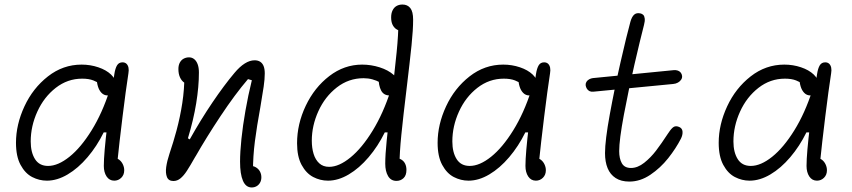

<svg xmlns="http://www.w3.org/2000/svg" viewBox="-20 -785 3760 847"><path d="M50.5 -155Q50.5 -235.5 87.8 -315.8Q125 -396 191.5 -448Q258 -500 340 -500Q378.5 -500 413.5 -488.2Q448.5 -476.5 470 -456Q491.5 -435.5 491.5 -410.5Q491.5 -392 482.8 -378Q474 -364 454.5 -364Q439 -364 428 -375.2Q417 -386.5 411.8 -404.5Q406.5 -422.5 406.5 -442.5H445V-401.5Q440.5 -404.5 436 -407Q411.5 -422.5 391.8 -430.2Q372 -438 342.5 -438Q278 -438 226 -397.5Q174 -357 144.8 -292.8Q115.5 -228.5 115.5 -161Q115.5 -113 134.5 -83Q153.5 -53 192 -53Q236 -53 286.5 -93.5Q337 -134 384 -209.8Q431 -285.5 463.5 -386.5H494L460.5 -201H437.5Q407.5 -140 366.2 -91.5Q325 -43 278.5 -15.5Q232 12 187 12Q153 12 122 -4Q91 -20 70.8 -57.5Q50.5 -95 50.5 -155ZM438 -53Q438 -107.5 453.5 -233.8Q469 -360 483 -448.5Q484 -453.5 484.5 -458.5Q488.5 -484 496.5 -497Q504.5 -510 520.5 -510Q531 -510 537.8 -503.8Q544.5 -497.5 546.8 -486.5Q549 -475.5 546.5 -461.5Q535 -387 520.8 -272Q506.5 -157 496.5 -59L483 -88Q496 -88 506.2 -80Q516.5 -72 522.2 -59.5Q528 -47 528 -34Q528 -13.5 515 -0.8Q502 12 484 12Q462.5 12 450.2 -6.5Q438 -25 438 -53Z M1039 -72Q1039 -114 1045 -172Q1051 -230 1062.8 -297Q1074.5 -364 1091 -431L1074 -436Q1016 -368 953 -273Q890 -178 843.5 -96.5L841.5 -93.5Q818 -52 804.2 -31Q790.5 -10 776.2 1.8Q762 13.5 745 13.5Q723.5 13.5 716.5 -4Q709.5 -21.5 713.2 -48.2Q717 -75 727.5 -106.5Q745.5 -160 758.5 -208.5Q775 -270 784.2 -330.5Q793.5 -391 793.5 -454.5L818.5 -412.5Q804.5 -412.5 792.8 -420.5Q781 -428.5 774 -443.8Q767 -459 767 -480.5Q767 -497.5 773.5 -509.2Q780 -521 790.8 -526.5Q801.5 -532 814 -532Q826.5 -532 836.2 -524.5Q846 -517 851.8 -502Q857.5 -487 857.5 -465Q857.5 -403 845.5 -329.2Q833.5 -255.5 809 -175L817 -170Q866 -257.5 917.5 -333.5Q969 -409.5 1014.5 -463.5Q1037.5 -491 1059.8 -505Q1082 -519 1103.5 -519Q1117.5 -519 1127.5 -512.8Q1137.5 -506.5 1142.8 -493.8Q1148 -481 1148 -461Q1148 -436 1143.2 -403Q1138.5 -370 1128.5 -312Q1113 -227.5 1104.5 -161.8Q1096 -96 1096 -30L1079.5 -54Q1097 -54 1109 -46.8Q1121 -39.5 1127 -28Q1133 -16.5 1133 -3Q1133 10.5 1127.2 20.8Q1121.5 31 1111.8 36.5Q1102 42 1090.5 42Q1064.5 42 1051.8 12.5Q1039 -17 1039 -72Z M1290.5 -153Q1290.5 -238 1328.8 -318.5Q1367 -399 1432.8 -449.5Q1498.5 -500 1577.5 -500Q1617 -500 1654.8 -488Q1692.5 -476 1716.5 -454.8Q1740.5 -433.5 1740.5 -407Q1740.5 -386.5 1728.8 -375.2Q1717 -364 1698.5 -364Q1672.5 -364 1661.2 -386Q1650 -408 1650 -442.5H1685V-401.5Q1673 -412.5 1657 -421.2Q1641 -430 1622.5 -435Q1604 -440 1584 -440Q1518 -440 1465.8 -399.2Q1413.5 -358.5 1384.5 -294.5Q1355.5 -230.5 1355.5 -164.5Q1355.5 -132 1363.5 -106Q1371.5 -80 1388.5 -64.5Q1405.5 -49 1432 -49Q1475.5 -49 1526.2 -90.5Q1577 -132 1624 -208.8Q1671 -285.5 1703.5 -386.5H1734L1708.5 -201H1677.5Q1647.5 -140 1606.2 -91.5Q1565 -43 1518.5 -15.5Q1472 12 1427 12Q1392.5 12 1361.5 -4.2Q1330.5 -20.5 1310.5 -57.5Q1290.5 -94.5 1290.5 -153ZM1679.5 -63Q1679.5 -102 1685.8 -164Q1692 -226 1706 -341.5Q1722 -478 1729.8 -555Q1737.5 -632 1737.5 -687.5L1752 -645.5Q1737 -650 1727 -657.2Q1717 -664.5 1711.2 -677Q1705.5 -689.5 1705.5 -708.5Q1705.5 -726.5 1711.8 -739.2Q1718 -752 1729.2 -758.5Q1740.5 -765 1755.5 -765Q1777.5 -765 1790 -749.5Q1802.5 -734 1802.5 -698Q1802.5 -654 1795.5 -585.5Q1788.5 -517 1773.5 -392.5Q1758.5 -269.5 1750.5 -189.8Q1742.5 -110 1742.5 -59L1722.5 -88Q1739 -88 1750.2 -81.2Q1761.5 -74.5 1767.2 -62.8Q1773 -51 1773 -35.5Q1773 -11 1760 1Q1747 13 1729 13Q1704.5 13 1692 -8.2Q1679.5 -29.5 1679.5 -63Z M1910.5 -155Q1910.5 -235.5 1947.8 -315.8Q1985 -396 2051.5 -448Q2118 -500 2200 -500Q2238.5 -500 2273.5 -488.2Q2308.5 -476.5 2330 -456Q2351.5 -435.5 2351.5 -410.5Q2351.5 -392 2342.8 -378Q2334 -364 2314.5 -364Q2299 -364 2288 -375.2Q2277 -386.5 2271.8 -404.5Q2266.5 -422.5 2266.5 -442.5H2305V-401.5Q2300.5 -404.5 2296 -407Q2271.5 -422.5 2251.8 -430.2Q2232 -438 2202.5 -438Q2138 -438 2086 -397.5Q2034 -357 2004.8 -292.8Q1975.5 -228.5 1975.5 -161Q1975.5 -113 1994.5 -83Q2013.5 -53 2052 -53Q2096 -53 2146.5 -93.5Q2197 -134 2244 -209.8Q2291 -285.5 2323.5 -386.5H2354L2320.5 -201H2297.5Q2267.5 -140 2226.2 -91.5Q2185 -43 2138.5 -15.5Q2092 12 2047 12Q2013 12 1982 -4Q1951 -20 1930.8 -57.5Q1910.5 -95 1910.5 -155ZM2298 -53Q2298 -107.5 2313.5 -233.8Q2329 -360 2343 -448.5Q2344 -453.5 2344.5 -458.5Q2348.5 -484 2356.5 -497Q2364.5 -510 2380.5 -510Q2391 -510 2397.8 -503.8Q2404.5 -497.5 2406.8 -486.5Q2409 -475.5 2406.5 -461.5Q2395 -387 2380.8 -272Q2366.5 -157 2356.5 -59L2343 -88Q2356 -88 2366.2 -80Q2376.5 -72 2382.2 -59.5Q2388 -47 2388 -34Q2388 -13.5 2375 -0.8Q2362 12 2344 12Q2322.5 12 2310.2 -6.5Q2298 -25 2298 -53Z M2649 -109.5Q2649 -165 2670 -280Q2691 -395 2718 -513Q2745 -631 2761 -689Q2767 -710.5 2777.2 -720Q2787.5 -729.5 2804.5 -726Q2812.5 -724.5 2817.8 -719.2Q2823 -714 2824.2 -703Q2825.5 -692 2821 -675Q2804.5 -611.5 2778.8 -500.2Q2753 -389 2732.2 -278.5Q2711.5 -168 2711.5 -118.5Q2711.5 -85.5 2723.2 -64.8Q2735 -44 2763.5 -44Q2793 -44 2822 -67Q2851 -90 2874.2 -120.5Q2897.5 -151 2927.5 -197L2929 -199Q2942 -219 2951.8 -225Q2961.5 -231 2976 -225Q2990 -219 2991 -204.2Q2992 -189.5 2984 -173.5Q2962 -130.5 2927.8 -87.2Q2893.5 -44 2849 -14Q2804.5 16 2756.5 16Q2720 16 2696 0.5Q2672 -15 2660.5 -43Q2649 -71 2649 -109.5ZM2563.5 -409.5Q2563 -417.5 2567.2 -424.2Q2571.5 -431 2579.2 -435.2Q2587 -439.5 2595.5 -440.5L2951.5 -475.5Q2962.5 -476.5 2970.5 -473.5Q2978.5 -470.5 2983.2 -464.5Q2988 -458.5 2989 -450Q2990 -441.5 2985 -433.8Q2980 -426 2970.8 -420.8Q2961.5 -415.5 2949.5 -414.5L2597.5 -380.5Q2587.5 -379.5 2580.2 -383.2Q2573 -387 2568.8 -394Q2564.5 -401 2563.5 -409.5Z M3150.5 -155Q3150.5 -235.5 3187.8 -315.8Q3225 -396 3291.5 -448Q3358 -500 3440 -500Q3478.5 -500 3513.5 -488.2Q3548.5 -476.5 3570 -456Q3591.5 -435.5 3591.5 -410.5Q3591.5 -392 3582.8 -378Q3574 -364 3554.5 -364Q3539 -364 3528 -375.2Q3517 -386.5 3511.8 -404.5Q3506.5 -422.5 3506.5 -442.5H3545V-401.5Q3540.5 -404.5 3536 -407Q3511.5 -422.5 3491.8 -430.2Q3472 -438 3442.5 -438Q3378 -438 3326 -397.5Q3274 -357 3244.8 -292.8Q3215.5 -228.5 3215.5 -161Q3215.5 -113 3234.5 -83Q3253.5 -53 3292 -53Q3336 -53 3386.5 -93.5Q3437 -134 3484 -209.8Q3531 -285.5 3563.5 -386.5H3594L3560.5 -201H3537.5Q3507.5 -140 3466.2 -91.5Q3425 -43 3378.5 -15.5Q3332 12 3287 12Q3253 12 3222 -4Q3191 -20 3170.8 -57.5Q3150.5 -95 3150.5 -155ZM3538 -53Q3538 -107.5 3553.5 -233.8Q3569 -360 3583 -448.5Q3584 -453.5 3584.5 -458.5Q3588.5 -484 3596.5 -497Q3604.5 -510 3620.5 -510Q3631 -510 3637.8 -503.8Q3644.5 -497.5 3646.8 -486.5Q3649 -475.5 3646.5 -461.5Q3635 -387 3620.8 -272Q3606.5 -157 3596.5 -59L3583 -88Q3596 -88 3606.2 -80Q3616.5 -72 3622.2 -59.5Q3628 -47 3628 -34Q3628 -13.5 3615 -0.8Q3602 12 3584 12Q3562.5 12 3550.2 -6.5Q3538 -25 3538 -53Z"/></svg>

Font: Monaspace Radon Var
Style: Regular
Weight: 400
Designer: Riley Cran and the Lettermatic Team
Version: Version 1.000 (Monaspace Radon Var)